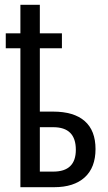

<svg xmlns="http://www.w3.org/2000/svg" viewBox="-20 -780 452 800"><path d="M146 -641H238V-579H146V-315H201Q288 -315 333 -275.5Q378 -236 378 -159Q378 -82 333 -41Q288 0 205 0H65V-579H4V-641H65V-760H146ZM146 -250V-65H202Q296 -65 296 -156Q296 -250 202 -250Z"/></svg>

Font: Noto Sans UI Cond
Style: Regular
Weight: 400
Width: 3
Designer: Monotype Design Team
Foundry: Monotype Imaging Inc.
Version: Version 1.001